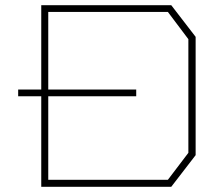

<svg xmlns="http://www.w3.org/2000/svg" viewBox="-20 -720 814 740"><path d="M734 -578V-122L640 0H139V-349H50V-375H139V-700H640ZM706 -569 627 -674H166V-375H505V-349H166V-27H627L706 -131Z"/></svg>

Font: Turret Road ExtraLight
Style: Regular
Weight: 275
Designer: Noponies
Foundry: Noponies
Version: Version 1.001; ttfautohint (v1.8)